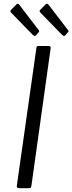

<svg xmlns="http://www.w3.org/2000/svg" viewBox="-20 -982 378 1002"><path d="M235 -742Q247 -742 244 -728L144 -13Q142 -4 140 -2Q138 0 128 0H81Q72 0 69.5 -3.5Q67 -7 68 -14L170 -732Q171 -739 173 -740.5Q175 -742 180 -742ZM67 -960Q69 -963 74 -962Q79 -961 80 -958L181 -826Q184 -824 184.5 -821Q185 -818 182 -814L167 -797Q163 -793 159.5 -794.5Q156 -796 152 -799L41 -913Q30 -922 37 -930ZM219 -960Q222 -963 226.5 -962Q231 -961 233 -958L334 -826Q337 -824 337.5 -820.5Q338 -817 335 -814L320 -797Q316 -793 312.5 -794.5Q309 -796 305 -799L194 -913Q182 -923 190 -931Z"/></svg>

Font: Libre Franklin Thin Light
Style: Italic
Weight: 300
Italic angle: -8°
Version: Version 3.000